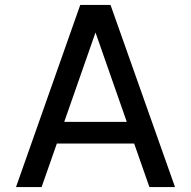

<svg xmlns="http://www.w3.org/2000/svg" viewBox="-20 -760 776 780"><path d="M149 0 211 -177H525L587 0H691L429 -740H306L45 0ZM368 -628 495 -265H241Z"/></svg>

Font: Be Vietnam Pro
Style: Regular
Weight: 400
Designer: Lam Bao, Tony Le, Vietanh Nguyen
Foundry: Yellow Type Foundry
Version: Version 1.002